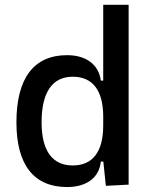

<svg xmlns="http://www.w3.org/2000/svg" viewBox="-20 -752 626 782"><path d="M253.4 9.8C333 9.8 384.3 -28.8 390.6 -93.8H400.9L411.1 4.9L503.9 0V-732.4H400.4V-423.8H390.6C382.3 -488.8 331.1 -527.3 253.4 -527.3C117.7 -527.3 46.9 -433.6 46.9 -253.9C46.9 -80.6 117.7 9.8 253.4 9.8ZM400.4 -241.2C400.4 -134.3 357.9 -78.1 276.4 -78.1C192.9 -78.1 149.4 -138.2 149.4 -253.9C149.4 -376 192.9 -439.5 276.4 -439.5C357.9 -439.5 400.4 -383.3 400.4 -276.4Z"/></svg>

Font: Cascadia Mono NF
Style: Regular
Weight: 400
Monospace: yes
Designer: Aaron Bell
Foundry: Saja Typeworks
Version: Version 2404.023